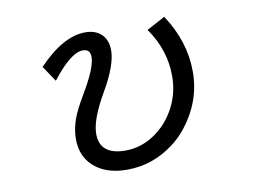

<svg xmlns="http://www.w3.org/2000/svg" viewBox="-71 -695 1141 843"><g transform="rotate(-10 500.0 -273.5)"><path d="M144 -465.8Q255.4 -583 354.5 -583Q397.5 -583 423.3 -560.1Q453.1 -534.2 453.1 -485.8Q453.1 -419.4 388.7 -309.1Q324.7 -198.7 324.7 -135.3Q324.7 -41 439.9 -41Q514.2 -41 578.6 -88.4Q634.3 -129.4 666 -193.4Q697.3 -255.9 697.3 -327.6Q697.3 -445.3 626 -545.9L708 -589.8Q790 -466.3 790 -331.1Q790 -198.2 702.1 -87.9Q674.3 -52.7 638.2 -26.4Q545.4 43 431.6 43Q349.1 43 296.9 4.9Q232.9 -42 232.9 -128.9Q232.9 -171.9 250 -219.2Q263.7 -256.3 299.3 -316.4Q363.3 -423.3 363.3 -472.2Q363.3 -506.8 330.1 -506.8Q276.4 -506.8 190.9 -396Z"/></g></svg>

Font: FORM UDPGothic
Style: Regular
Weight: 400
Foundry: Pronama LLC
Version: Version 1.05101